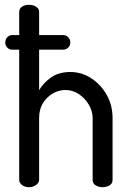

<svg xmlns="http://www.w3.org/2000/svg" viewBox="-20 -780 543 800"><path d="M101 0Q83 0 71.5 -9.5Q60 -19 60 -30V-573H31Q19 -573 10.5 -581.5Q2 -590 2 -603Q2 -616 10.5 -625Q19 -634 31 -634H60V-731Q60 -744 71.5 -752Q83 -760 101 -760Q118 -760 130.5 -752Q143 -744 143 -731V-634H243Q255 -634 264 -625Q273 -616 273 -603Q273 -590 264 -581.5Q255 -573 243 -573H143V-404Q159 -433 191.5 -456.5Q224 -480 273 -480Q321 -480 361 -453.5Q401 -427 425 -384Q449 -341 449 -288V-30Q449 -15 436 -7.5Q423 0 407 0Q392 0 379 -7.5Q366 -15 366 -30V-288Q366 -317 350 -344Q334 -371 308.5 -388Q283 -405 252 -405Q225 -405 200 -390.5Q175 -376 159 -350.5Q143 -325 143 -288V-30Q143 -19 130.5 -9.5Q118 0 101 0Z"/></svg>

Font: Dosis Medium
Style: Regular
Weight: 500
Designer: EdgarTolentino, PabloImpallari, IginoMarini
Foundry: EdgarTolentino, PabloImpallari, IginoMarini
Version: Version 3.001; ttfautohint (v1.8.2)